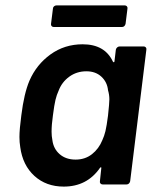

<svg xmlns="http://www.w3.org/2000/svg" viewBox="-20 -683 562 711"><path d="M423 -511H512Q517 -511 520 -507.5Q523 -504 522 -499L462 -12Q461 -7 457.5 -3.5Q454 0 449 0H360Q355 0 352 -3.5Q349 -7 350 -12L355 -59Q356 -63 354 -63.5Q352 -64 350 -61Q302 8 216 8Q151 8 107.5 -31.5Q64 -71 55 -138Q52 -156 52 -176Q52 -204 59 -256Q69 -337 89 -384Q115 -444 167 -481.5Q219 -519 286 -519Q368 -519 398 -455Q400 -452 402 -452.5Q404 -453 404 -457L409 -499Q410 -504 414 -507.5Q418 -511 423 -511ZM380 -255Q385 -302 385 -315Q385 -332 380 -349Q377 -379 355.5 -399Q334 -419 300 -419Q264 -419 236.5 -399Q209 -379 197 -347Q190 -332 185.5 -313.5Q181 -295 176 -256Q171 -221 171 -195Q171 -179 174 -164Q178 -132 201 -112Q224 -92 260 -92Q295 -92 320.5 -112Q346 -132 359 -164Q366 -179 370.5 -197.5Q375 -216 380 -255ZM169 -595 176 -651Q176 -656 180 -659.5Q184 -663 189 -663H442Q447 -663 450 -659.5Q453 -656 452 -651L445 -595Q444 -590 440.5 -586.5Q437 -583 432 -583H179Q174 -583 171 -586.5Q168 -590 169 -595Z"/></svg>

Font: Barlow SemiBold
Style: Italic
Weight: 600
Italic angle: -7°
Designer: Jeremy Tribby
Foundry: Tribby Type
Version: Version 1.408